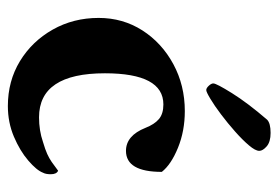

<svg xmlns="http://www.w3.org/2000/svg" viewBox="-128 -562 698 481"><g transform="rotate(90 220.5 -322.0)"><path d="M246.1 6.8Q183.6 6.8 133.8 -23.4Q84 -53.7 54.7 -105.5Q25.4 -157.2 25.4 -220.7Q25.4 -281.2 56.6 -330.1Q87.9 -378.9 141.1 -407.7Q194.3 -436.5 258.8 -436.5Q308.6 -436.5 350.6 -419.4Q392.6 -402.3 411.1 -378.9Q411.1 -289.1 358.4 -289.1Q320.3 -289.1 300.8 -337.9Q292 -360.4 278.8 -371.6Q265.6 -382.8 242.2 -382.8Q164.1 -382.8 164.1 -236.3Q164.1 -71.3 274.4 -71.3Q307.6 -71.3 335.9 -81.1Q355.5 -86.9 366.2 -91.8Q377 -96.7 386.2 -103Q395.5 -109.4 408.2 -119.1Q417 -115.2 417 -100.6Q417 -87.9 413.1 -81.1Q407.2 -65.4 382.8 -44.4Q358.4 -23.4 322.8 -8.3Q287.1 6.8 246.1 6.8ZM206.1 -490.2Q201.2 -490.2 195.3 -496.6Q189.5 -502.9 189.5 -507.8Q189.5 -515.6 213.9 -554.7Q238.3 -593.8 280.3 -642.6Q289.1 -651.4 313.5 -651.4Q335.9 -651.4 347.2 -641.6Q358.4 -631.8 358.4 -623Q358.4 -613.3 344.7 -597.2Q331.1 -581.1 310.1 -562.5Q289.1 -543.9 267.1 -527.3Q245.1 -510.7 228 -500.5Q210.9 -490.2 206.1 -490.2Z"/></g></svg>

Font: Crimson Text
Style: Bold
Weight: 700
Designer: Sebastian Kosch
Foundry: Sebastian Kosch
Version: Version 1.100